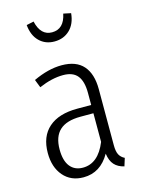

<svg xmlns="http://www.w3.org/2000/svg" viewBox="-118 -840 679 919"><g transform="rotate(-15 221.5 -380.0)"><path d="M213.9 -652.8Q168.9 -652.8 139.4 -681.9Q109.9 -710.9 105 -763.2L141.1 -771Q157.7 -698.2 213.9 -698.2Q273.4 -698.2 288.1 -771L325.2 -763.2Q320.3 -710.9 290 -681.9Q259.8 -652.8 213.9 -652.8ZM358.9 -100.1Q358.9 -68.8 367.4 -52.7Q376 -36.6 394 -27.8L381.8 11.2Q350.6 3.9 333.3 -15.4Q315.9 -34.7 311 -70.8Q264.2 11.2 180.2 11.2Q117.7 11.2 80.8 -31.7Q43.9 -74.7 43.9 -145Q43.9 -227.1 93.5 -270.5Q143.1 -314 234.9 -314H304.2V-374Q304.2 -431.2 281.7 -459Q259.3 -486.8 210.9 -486.8Q155.3 -486.8 90.8 -459L75.2 -499Q150.4 -534.2 215.8 -534.2Q288.1 -534.2 323.5 -493.7Q358.9 -453.1 358.9 -377.9ZM189 -34.2Q265.1 -34.2 304.2 -130.9V-272.9H240.2Q170.9 -272.9 137 -241.9Q103 -210.9 103 -147Q103 -91.3 125.7 -62.7Q148.4 -34.2 189 -34.2Z"/></g></svg>

Font: Fira Sans Compressed Light
Style: Regular
Weight: 300
Width: 1
Designer: Carrois Corporate & Edenspiekermann AG
Foundry: Carrois Corporate GbR & Edenspiekermann AG
Version: Version 4.203;PS 004.203;hotconv 1.0.88;makeotf.lib2.5.64775